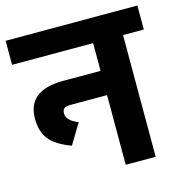

<svg xmlns="http://www.w3.org/2000/svg" viewBox="-111 -758 804 849"><g transform="rotate(-15 291.5 -333.5)"><path d="M593 -667V-557H498V0H361V-319H193Q173 -319 164.5 -312.5Q156 -306 156 -288Q156 -273 169.5 -259.5Q183 -246 209 -236L153 -143Q83 -169 54.5 -205Q26 -241 26 -300Q26 -430 190 -430H361V-557H-10V-667Z"/></g></svg>

Font: Biryani ExtraBold
Style: Regular
Weight: 800
Designer: Dan Reynolds and Mathieu Reguer
Foundry: Dan Reynolds and Mathieu Reguer
Version: Version 1.004; ttfautohint (v1.1) -l 5 -r 5 -G 72 -x 0 -D la